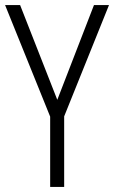

<svg xmlns="http://www.w3.org/2000/svg" viewBox="-20 -734 448 754"><path d="M205 -342 59 -714H0L177 -276V0H232V-277L408 -714H349Z"/></svg>

Font: Noto Sans Gujarati Condensed Light
Style: Regular
Weight: 300
Width: 3
Designer: Jelle Bosma - Monotype Design Team, Universal Thirst
Foundry: Monotype Imaging Inc.
Version: Version 2.106